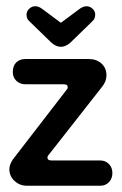

<svg xmlns="http://www.w3.org/2000/svg" viewBox="-20 -595 390 615"><path d="M67 0Q43 0 26.5 -15.5Q10 -31 10 -53Q10 -62 13.5 -70Q17 -78 21 -84L193 -307Q197 -311 197 -316Q197 -325 184 -325H62Q44 -325 32.5 -336Q21 -347 21 -364Q21 -384 32 -395Q43 -406 62 -406H264Q289 -406 305 -391.5Q321 -377 321 -354Q321 -334 307 -317L136 -99Q132 -95 132 -90Q132 -81 145 -81H301Q318 -81 329 -69.5Q340 -58 340 -41Q340 -23 329 -11.5Q318 0 301 0ZM65 -548Q65 -559 73.5 -567Q82 -575 93 -575Q103 -575 113 -568L175 -522L237 -568Q248 -575 257 -575Q268 -575 276.5 -567Q285 -559 285 -548Q285 -543 283 -537Q281 -531 275 -526L205 -458Q190 -445 175 -445Q160 -445 145 -458L75 -526Q69 -531 67 -537Q65 -543 65 -548Z"/></svg>

Font: Dongle
Style: Bold
Weight: 700
Designer: Yanghee Ryu
Foundry: Yanghee Ryu
Version: Version 2.000